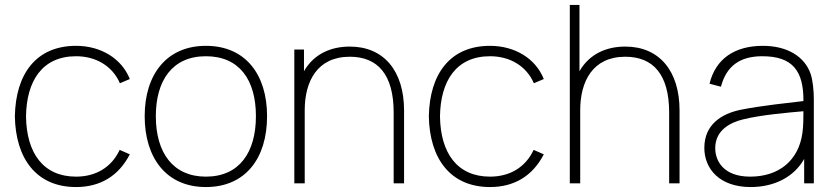

<svg xmlns="http://www.w3.org/2000/svg" viewBox="-20 -740 3365 775"><path d="M287 15C385 15 459 -30 504 -117L463 -135C430 -64 366 -27 287 -27C154 -27 87 -123 85 -270C87 -414 151 -513 287 -513C368 -513 434 -473 464 -404L504 -421C471 -504 387 -555 287 -555C127 -555 43 -443 40 -270C43 -101 126 15 287 15Z M811 15C970 15 1058 -100 1058 -271C1058 -438 972 -555 811 -555C654 -555 564 -441 564 -271C564 -103 651 15 811 15ZM811 -27C678 -27 609 -124 609 -271C609 -413 674 -513 811 -513C946 -513 1013 -418 1013 -271C1013 -126 947 -27 811 -27Z M1168 0H1210V-295C1210 -411 1260 -511 1392 -511C1504 -511 1569 -440 1569 -286V0H1611V-294C1611 -454 1529 -552 1392 -552C1316 -552 1247 -522.5 1207 -452.5V-540H1168Z M1958 15C2056 15 2130 -30 2175 -117L2134 -135C2101 -64 2037 -27 1958 -27C1825 -27 1758 -123 1756 -270C1758 -414 1822 -513 1958 -513C2039 -513 2105 -473 2135 -404L2175 -421C2142 -504 2058 -555 1958 -555C1798 -555 1714 -443 1711 -270C1714 -101 1797 15 1958 15Z M2280 0H2322V-295C2322 -411 2372 -511 2504 -511C2616 -511 2681 -440 2681 -286V0H2723V-294C2723 -454 2641 -552 2504 -552C2428 -552 2359 -522.5 2319 -452.5V-720H2280Z M3010 15C3105.5 15 3185 -25.5 3226 -98.5V0H3265V-338C3265 -374 3261 -415 3252 -442C3228 -511 3159 -555 3059 -555C2945 -555 2868 -502 2844 -402L2890 -390C2912 -473 2966 -513 3057 -513C3179.5 -513 3224 -453.5 3223 -332C3169 -325.5 3055 -314 2970 -297C2893 -281 2823 -238 2823 -143C2823 -59 2884 15 3010 15ZM3008 -27C2901 -27 2867 -90 2867 -142C2867 -216 2930 -246 2979 -258C3053 -276.5 3162 -285.5 3223 -291C3223 -267.5 3223 -232 3219 -204C3204 -93 3125 -27 3008 -27Z"/></svg>

Font: Hauora ExtraLight
Style: Regular
Weight: 200
Designer: Mikhail Sharanda
Foundry: WCYS & Co.
Version: Version 1.010